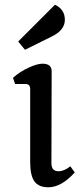

<svg xmlns="http://www.w3.org/2000/svg" viewBox="-20 -780 352 814"><path d="M228 -54Q252 -54 278 -75L297 -49Q240 14 185 14Q144 14 126 -11Q108 -36 108 -92V-402Q108 -424 88 -424H44L35 -450Q64 -476 101 -493Q138 -510 160 -510Q199 -510 199 -478L198 -88Q198 -54 228 -54ZM213 -760Q255 -740 255 -696Q255 -652 199 -625L86 -569L57 -604Z"/></svg>

Font: Gabriela
Style: Regular
Weight: 400
Designer: Eduardo Rodriguez Tunni
Foundry: Eduardo Rodriguez Tunni
Version: Version 1.003